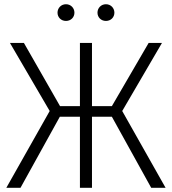

<svg xmlns="http://www.w3.org/2000/svg" viewBox="-20 -888 813 908"><path d="M292 -868C269 -868 252 -850 252 -828C252 -806 269 -789 292 -789C315 -789 332 -806 332 -828C332 -850 315 -868 292 -868ZM481 -868C458 -868 441 -850 441 -828C441 -806 458 -789 481 -789C504 -789 521 -806 521 -828C521 -850 504 -868 481 -868ZM746 -685H683L509 -386H415V-685H358V-386H264L93 -685H27L215 -363L10 0H77L263 -336H358V0H415V-336H509L695 0H763L558 -363Z"/></svg>

Font: FiraGO Light
Style: Regular
Weight: 300
Designer: bBox Type
Foundry: bBox Type GmbH
Version: Version 1.001;PS 001.001;hotconv 1.0.88;makeotf.lib2.5.64775